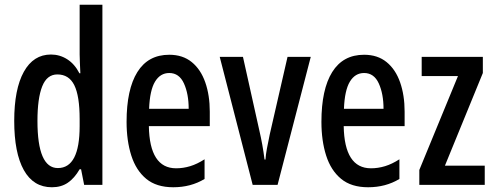

<svg xmlns="http://www.w3.org/2000/svg" viewBox="-20 -780 2085 810"><path d="M199 10Q121 10 80.5 -62.5Q40 -135 40 -270Q40 -404 80.5 -477Q121 -550 195 -550Q232 -550 263.5 -530Q295 -510 315 -471H319Q318 -496 317 -515.5Q316 -535 316 -550V-760H412V0H335L322 -66H316Q294 -28 266 -9Q238 10 199 10ZM224 -71Q316 -71 316 -248V-278Q316 -375 293.5 -420.5Q271 -466 222 -466Q178 -466 158 -415.5Q138 -365 138 -270Q138 -71 224 -71Z M694 -549Q751 -549 789 -518Q827 -487 846 -432.5Q865 -378 865 -309V-248H608Q611 -70 723 -70Q753 -70 782.5 -79Q812 -88 843 -108V-25Q785 10 711 10Q640 10 597 -25.5Q554 -61 534 -123.5Q514 -186 514 -266Q514 -403 559.5 -476Q605 -549 694 -549ZM694 -472Q656 -472 634 -435.5Q612 -399 609 -321H776Q776 -384 756 -428Q736 -472 694 -472Z M1046 0 907 -540H1005L1074 -230Q1081 -200 1086.5 -169.5Q1092 -139 1096 -107H1100Q1101 -126 1106 -153Q1111 -180 1118 -213L1193 -540H1291L1151 0Z M1516 -549Q1573 -549 1611 -518Q1649 -487 1668 -432.5Q1687 -378 1687 -309V-248H1430Q1433 -70 1545 -70Q1575 -70 1604.5 -79Q1634 -88 1665 -108V-25Q1607 10 1533 10Q1462 10 1419 -25.5Q1376 -61 1356 -123.5Q1336 -186 1336 -266Q1336 -403 1381.5 -476Q1427 -549 1516 -549ZM1516 -472Q1478 -472 1456 -435.5Q1434 -399 1431 -321H1598Q1598 -384 1578 -428Q1558 -472 1516 -472Z M2025 0H1749V-63L1912 -459H1759V-540H2017V-472L1857 -81H2025Z"/></svg>

Font: Noto Sans Ethiopic ExtraCondensed Medium
Style: Regular
Weight: 500
Width: 2
Designer: Monotype Design Team
Foundry: Monotype Imaging Inc.
Version: Version 2.102; ttfautohint (v1.8.4.7-5d5b)